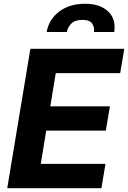

<svg xmlns="http://www.w3.org/2000/svg" viewBox="-20 -982 669 1002"><path d="M138.5 -727.3H628.6L607.2 -600.5H271L242.5 -427.2H553.6L532.3 -300.4H221.2L192.8 -126.8H530.5L509.2 0H17.8ZM223.7 -815Q234.4 -880 288.4 -921.2Q342.3 -962.4 423.7 -962.4Q503.2 -962.4 545.5 -921.2Q586.3 -881.4 576 -815H470.5Q473.7 -839.8 460.9 -859Q448.2 -878.2 410.2 -878.2Q371.4 -878.2 352.3 -859Q332.7 -839.5 329.2 -815Z"/></svg>

Font: Inter P
Style: Bold Italic
Weight: 700
Italic angle: 9.39999°
Designer: Rasmus Andersson
Foundry: rsms
Version: Version 3.018;git-588b23468